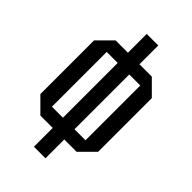

<svg xmlns="http://www.w3.org/2000/svg" viewBox="-251 -786 1011 1011"><g transform="rotate(45 255.0 -280.0)"><path d="M40 -80V-480L120 -560H390L470 -480V-80L390 0H120ZM130 -484V-76H380V-484ZM298 140H212V-700H298Z"/></g></svg>

Font: Tektur Condensed
Style: Regular
Weight: 400
Width: 3
Designer: Adam Jagosz
Foundry: Adam Jagosz
Version: Version 1.005;gftools[0.9.30]